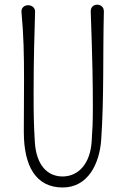

<svg xmlns="http://www.w3.org/2000/svg" viewBox="-20 -811 550 842"><path d="M84.5 -230C85 -84 136.2 11.2 254.9 11.2C366.2 11.2 416.5 -93.8 423.8 -197.8C436.5 -383.8 430.7 -565.9 435.5 -760.3C436 -780.8 420.9 -790.5 406.2 -790.5C391.6 -790.5 377.4 -780.8 377.9 -760.3C385.7 -542.5 387.2 -442.9 387.2 -345.2C387.2 -268.1 385.7 -251 381.8 -187.5C374.5 -90.3 321.8 -37.1 254.4 -37.1C188.5 -37.1 139.2 -85.9 132.8 -188C127.9 -267.6 127.4 -314.9 127.4 -400.9C127.4 -549.3 130.9 -662.6 133.8 -757.3C135.3 -777.8 119.1 -788.1 103.5 -788.1C87.4 -788.1 72.3 -777.8 74.2 -757.3C83.5 -658.7 85.4 -575.7 85.4 -459.5C85.4 -377.9 84.5 -332 84.5 -252.9C84.5 -245.6 84.5 -237.8 84.5 -230Z"/></svg>

Font: Pompiere 
Style: Regular
Weight: 400
Designer: Karolina Lach
Foundry: Sorkin Type Co.
Version: Version 1.001